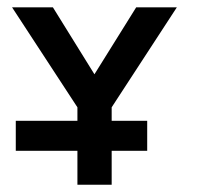

<svg xmlns="http://www.w3.org/2000/svg" viewBox="-20 -508 543 528"><path d="M287.1 -212.9V-175.8H384.8V-93.3H287.1V0H192.9V-93.3H23.4V-175.8H192.9V-212.9L13.2 -487.8H125.5L239.7 -303.7L354.5 -487.8H466.3Z"/></svg>

Font: Acari Sans Medium
Style: Regular
Weight: 500
Designer: Alfredo Marco Pradil and Stefan Peev
Foundry: Hanken Design Co.
Version: Version 1.045